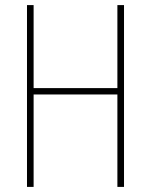

<svg xmlns="http://www.w3.org/2000/svg" viewBox="-20 -734 592 754"><path d="M467 0V-714H441V-388H112V-714H86V0H112V-363H441V0Z"/></svg>

Font: Noto Sans Hebrew Condensed Thin
Style: Regular
Weight: 100
Width: 3
Designer: Monotype Design Team
Foundry: Monotype Imaging Inc.
Version: Version 2.004